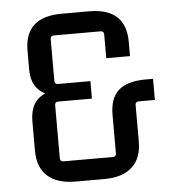

<svg xmlns="http://www.w3.org/2000/svg" viewBox="-49 -684 666 733"><g transform="rotate(-5 284.5 -317.5)"><path d="M321 4H212Q141 4 104 -29.5Q67 -63 67 -127V-239Q67 -317 125 -341Q72 -368 72 -436V-510Q72 -639 214 -639H319Q460 -639 460 -510V-455H369V-546Q369 -559 356 -559H177Q164 -559 164 -546V-386Q164 -373 177 -373H301V-306H172Q159 -306 159 -293V-90Q159 -77 172 -77H361Q374 -77 374 -90V-237Q374 -301 407.5 -331Q441 -361 512 -361H540V-280H478Q465 -280 465 -267V-127Q465 -63 428 -29.5Q391 4 321 4Z"/></g></svg>

Font: Gemunu Libre Medium
Style: Regular
Weight: 500
Designer: Puspanada Ekanayake, Sola Matas, Pathum Egodawatta, Kosala Senevirathne
Foundry: mooniak
Version: Version 1.100